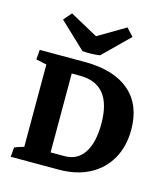

<svg xmlns="http://www.w3.org/2000/svg" viewBox="-103 -757 726 838"><g transform="rotate(15 260.0 -338.5)"><path d="M23.4 0 26.9 -43Q43.5 -50.3 69.3 -57.1V-429.2L21.5 -439.5L24.9 -483.4H232.4Q361.8 -482.4 431.4 -422.1Q501 -361.8 501 -250Q501 -173.8 469 -117.7Q437 -61.5 378.7 -30.8Q320.3 0 240.2 0ZM224.1 -419.9H186.5V-63.5H250Q307.1 -63.5 337.6 -109.6Q368.2 -155.8 368.2 -241.2Q368.2 -419.9 224.1 -419.9ZM206.5 -526.4 88.9 -637.7 120.1 -673.8 246.6 -604.5 369.6 -677.2 401.4 -642.6 285.6 -528.8Q248.5 -522.9 206.5 -526.4Z"/></g></svg>

Font: Markazi Text
Style: Bold
Weight: 700
Designer: Borna Izadpanah (Arabic designer), Fiona Ross (Arabic design director) and Florian Runge (Latin designer)
Foundry: Borna Izadpanah and Florian Runge
Version: Version 1.001; ttfautohint (v1.8.3)